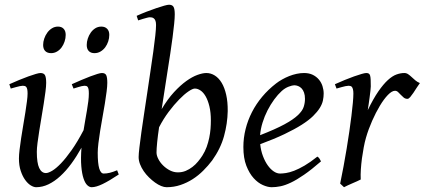

<svg xmlns="http://www.w3.org/2000/svg" viewBox="-20 -762 1774 802"><path d="M476.1 -33.2Q436.5 -6.8 408.9 6.6Q381.3 20 362.8 20Q353.5 20 344.5 11.5Q335.4 2.9 328.9 -16.6Q322.3 -36.1 319.6 -67.6Q316.9 -99.1 320.3 -145Q300.3 -108.9 278.1 -78.6Q255.9 -48.3 231.9 -26.4Q208 -4.4 182.6 7.8Q157.2 20 130.9 20Q121.1 20 108.6 12.5Q96.2 4.9 85.2 -10.3Q74.2 -25.4 66.7 -47.9Q59.1 -70.3 59.1 -100.1Q59.1 -114.7 61.8 -137.2Q64.5 -159.7 68.4 -185.5Q72.3 -211.4 77.1 -239.3Q82 -267.1 85.9 -292.5Q89.8 -317.9 92.5 -338.4Q95.2 -358.9 95.2 -371.1Q95.2 -382.3 93.8 -388.9Q92.3 -395.5 89.6 -398.7Q86.9 -401.9 83.3 -402.8Q79.6 -403.8 75.2 -403.8Q70.8 -403.8 62.5 -402.1Q54.2 -400.4 45.9 -397.9Q36.1 -395.5 24.9 -392.1L19 -410.2Q39.6 -419.4 60.3 -428Q81.1 -436.5 98.6 -442.9Q116.2 -449.2 129.6 -453.1Q143.1 -457 148.9 -457Q163.1 -457 168 -447.8Q172.9 -438.5 172.9 -416Q172.9 -401.9 169.9 -378.9Q167 -356 162.6 -328.6Q158.2 -301.3 153.3 -272Q148.4 -242.7 144 -215.3Q139.6 -188 136.7 -165Q133.8 -142.1 133.8 -127.9Q133.8 -81.1 143.8 -60.1Q153.8 -39.1 171.9 -39.1Q181.6 -39.1 197.8 -48.6Q213.9 -58.1 234.4 -79.3Q254.9 -100.6 279.1 -134.8Q303.2 -168.9 329.1 -218.3Q332.5 -239.3 336.2 -260.5Q339.8 -281.7 343.3 -301.5Q346.7 -321.3 348.9 -339.1Q351.1 -356.9 351.1 -371.1Q351.1 -382.3 349.9 -388.9Q348.6 -395.5 346.2 -398.7Q343.8 -401.9 340.6 -402.8Q337.4 -403.8 333 -403.8Q328.6 -403.8 321 -402.1Q313.5 -400.4 305.7 -397.9Q296.9 -395.5 287.1 -392.1L279.8 -410.2Q300.3 -419.4 320.3 -428Q340.3 -436.5 357.2 -442.9Q374 -449.2 386.7 -453.1Q399.4 -457 405.8 -457Q419.4 -457 423.8 -447.8Q428.2 -438.5 428.2 -416Q428.2 -401.9 425.3 -379.2Q422.4 -356.4 418 -329.3Q413.6 -302.2 408.2 -272.7Q402.8 -243.2 398.4 -215.6Q394 -188 391.1 -164.1Q388.2 -140.1 388.2 -124Q388.2 -79.6 394.5 -58.3Q400.9 -37.1 413.1 -37.1Q425.8 -37.1 438.7 -40.3Q451.7 -43.5 469.2 -50.8ZM254.4 -616.2Q254.4 -602.5 250 -589.1Q245.6 -575.7 237.8 -564.7Q230 -553.7 218.5 -546.9Q207 -540 193.4 -540Q177.7 -540 168.9 -548.8Q160.2 -557.6 160.2 -574.2Q160.2 -587.4 164.8 -600.8Q169.4 -614.3 177.5 -625.5Q185.5 -636.7 197 -643.8Q208.5 -650.9 222.2 -650.9Q237.3 -650.9 245.8 -641.8Q254.4 -632.8 254.4 -616.2ZM436.5 -616.2Q436.5 -602.5 432.1 -589.1Q427.7 -575.7 419.7 -564.7Q411.6 -553.7 400.1 -546.9Q388.7 -540 374.5 -540Q359.4 -540 350.8 -548.8Q342.3 -557.6 342.3 -574.2Q342.3 -587.4 346.7 -600.8Q351.1 -614.3 358.9 -625.5Q366.7 -636.7 377.9 -643.8Q389.2 -650.9 403.3 -650.9Q418.5 -650.9 427.5 -641.8Q436.5 -632.8 436.5 -616.2Z M793.9 -392.1Q784.7 -392.1 767.1 -380.1Q749.5 -368.2 728.3 -346.4Q707 -324.7 684.8 -295.2Q662.6 -265.6 644.5 -230.5Q639.2 -195.3 636.5 -167.7Q633.8 -140.1 633.8 -125Q633.8 -112.3 641.4 -97.7Q648.9 -83 661.6 -70.6Q674.3 -58.1 690.2 -50Q706.1 -42 723.1 -42Q740.7 -42 755.9 -48.3Q771 -54.7 783.9 -64.7Q796.9 -74.7 807.1 -87.2Q817.4 -99.6 825.2 -111.8Q836.4 -129.4 843.3 -148.4Q850.1 -167.5 854 -186.5Q857.9 -205.6 859.4 -223.9Q860.8 -242.2 860.8 -258.8Q860.8 -292.5 854.7 -317.6Q848.6 -342.8 839.1 -359.4Q829.6 -376 817.6 -384Q805.7 -392.1 793.9 -392.1ZM931.2 -297.9Q930.2 -246.1 915.8 -193.6Q901.4 -141.1 866.2 -91.8Q849.6 -69.8 829.3 -49.6Q809.1 -29.3 785.2 -13.9Q761.2 1.5 733.9 10.7Q706.5 20 675.8 20Q665.5 20 653.1 14.9Q640.6 9.8 627.7 0.5Q614.7 -8.8 602.3 -21Q589.8 -33.2 580.3 -47.1Q570.8 -61 564.9 -76.2Q559.1 -91.3 559.1 -106Q559.1 -118.7 562.3 -146Q565.4 -173.3 570.6 -210Q575.7 -246.6 582.3 -289.6Q588.9 -332.5 595.5 -377.2Q602.1 -421.9 608.6 -465.6Q615.2 -509.3 620.4 -546.9Q625.5 -584.5 628.7 -613.3Q631.8 -642.1 631.8 -657.2Q631.8 -668.5 629.4 -675Q627 -681.6 623 -684.8Q619.1 -688 614.7 -689Q610.4 -689.9 606 -689.9Q601.6 -689.9 593.5 -687.7Q585.4 -685.5 577.1 -683.1Q567.9 -680.2 557.1 -676.8L550.8 -695.8Q571.3 -705.1 592.8 -713.4Q614.3 -721.7 633.1 -728Q651.9 -734.4 666 -738.3Q680.2 -742.2 686 -742.2Q699.7 -742.2 704.8 -733.4Q710 -724.6 710 -702.1Q710 -687 707.5 -662.4Q705.1 -637.7 700.9 -606.2Q696.8 -574.7 691.2 -537.8Q685.5 -501 679.4 -461.9Q673.3 -422.9 667.2 -383.1Q661.1 -343.3 655.3 -306.2Q680.2 -348.1 706.8 -377Q733.4 -405.8 758.3 -423.6Q783.2 -441.4 804.9 -449.2Q826.7 -457 841.8 -457Q860.8 -457 877.4 -446.5Q894 -436 906 -416Q918 -396 924.8 -366.2Q931.6 -336.4 931.2 -297.9Z M1156.7 -381.8Q1140.6 -367.2 1125.2 -346.2Q1109.9 -325.2 1097.4 -300.8Q1085 -276.4 1076.7 -249.8Q1068.4 -223.1 1066.4 -197.3Q1130.4 -222.2 1167.7 -242.4Q1205.1 -262.7 1224.1 -280.8Q1243.2 -298.8 1248.5 -315.4Q1253.9 -332 1253.9 -349.1Q1253.9 -364.3 1250 -375.2Q1246.1 -386.2 1239.7 -392.8Q1233.4 -399.4 1225.3 -402.6Q1217.3 -405.8 1209 -405.8Q1201.2 -405.8 1186 -400.1Q1170.9 -394.5 1156.7 -381.8ZM1332 -371.1Q1332 -357.4 1328.9 -342.3Q1325.7 -327.1 1315.7 -311Q1305.7 -294.9 1287.8 -277.3Q1270 -259.8 1240.5 -241Q1210.9 -222.2 1168.5 -201.9Q1126 -181.6 1066.9 -159.7Q1069.8 -132.3 1078.4 -109.9Q1086.9 -87.4 1098.4 -71.3Q1109.9 -55.2 1123.3 -46.1Q1136.7 -37.1 1149.9 -37.1Q1160.2 -37.1 1174.8 -39.3Q1189.5 -41.5 1208.7 -48.8Q1228 -56.2 1252.2 -70.3Q1276.4 -84.5 1305.7 -107.9Q1311 -105 1315.2 -98.4Q1319.3 -91.8 1320.8 -87.9Q1280.8 -53.2 1250 -32Q1219.2 -10.7 1195.1 0.7Q1170.9 12.2 1151.6 16.1Q1132.3 20 1114.7 20Q1098.6 20 1078.1 11Q1057.6 2 1039.6 -17.8Q1021.5 -37.6 1009 -69.6Q996.6 -101.6 996.6 -147.9Q996.6 -186 1005.9 -222.9Q1015.1 -259.8 1032.5 -293.7Q1049.8 -327.6 1075.2 -357.9Q1100.6 -388.2 1132.8 -413.1Q1144 -421.9 1158.2 -429.9Q1172.4 -438 1187.7 -444.1Q1203.1 -450.2 1219 -453.6Q1234.9 -457 1250 -457Q1271 -457 1286.4 -449.5Q1301.8 -441.9 1312 -429.7Q1322.3 -417.5 1327.1 -402.1Q1332 -386.7 1332 -371.1Z M1733.9 -415Q1728 -407.2 1720.9 -396Q1713.9 -384.8 1706.8 -374.3Q1699.7 -363.8 1693.4 -356.4Q1687 -349.1 1682.1 -349.1Q1672.9 -349.1 1666.3 -354.5Q1659.7 -359.9 1654.1 -366Q1648.4 -372.1 1642.8 -377.4Q1637.2 -382.8 1629.9 -382.8Q1617.2 -382.8 1600.3 -365.5Q1583.5 -348.1 1566.7 -320.1Q1549.8 -292 1534.4 -257.1Q1519 -222.2 1508.8 -187Q1503.4 -168.5 1499.3 -146.2Q1495.1 -124 1491.9 -100.6Q1488.8 -77.1 1487.3 -54.4Q1485.8 -31.7 1486.8 -12.2Q1480.5 -8.8 1470.9 -4.6Q1461.4 -0.5 1451.4 3.9Q1441.4 8.3 1432.1 12.5Q1422.9 16.6 1417 20L1400.9 4.9Q1408.2 -29.8 1415 -66.9Q1421.9 -104 1428 -140.9Q1434.1 -177.7 1439.2 -212.9Q1444.3 -248 1448 -278.3Q1451.7 -308.6 1453.9 -332.5Q1456.1 -356.4 1456.1 -371.1Q1456.1 -382.3 1454.3 -388.9Q1452.6 -395.5 1450 -398.7Q1447.3 -401.9 1443.6 -402.8Q1439.9 -403.8 1436 -403.8Q1431.2 -403.8 1422.9 -402.1Q1414.6 -400.4 1406.2 -397.9Q1396.5 -395.5 1385.7 -392.1L1378.9 -410.2Q1399.4 -419.4 1420.2 -428Q1440.9 -436.5 1459 -442.9Q1477.1 -449.2 1490.5 -453.1Q1503.9 -457 1509.8 -457Q1516.6 -457 1520.5 -454.6Q1524.4 -452.1 1526.1 -446Q1527.8 -439.9 1528.3 -429Q1528.8 -418 1528.8 -400.9Q1528.8 -395.5 1527.3 -382.8Q1525.9 -370.1 1523.9 -355.2Q1522 -340.3 1519.8 -325.7Q1517.6 -311 1516.1 -301.8Q1539.6 -350.1 1560.5 -380.4Q1581.5 -410.6 1600.3 -427.7Q1619.1 -444.8 1636.2 -450.9Q1653.3 -457 1668.9 -457Q1677.7 -457 1684.8 -452.1Q1691.9 -447.3 1699.2 -440.4Q1706.5 -433.6 1714.8 -426.5Q1723.1 -419.4 1733.9 -415Z"/></svg>

Font: Gentium Plus Afr
Style: Italic
Weight: 400
Italic angle: -8°
Designer: J. Victor Gaultney, Annie Olsen, Iska Routamaa, Becca Hirsbrunner
Foundry: SIL International
Version: Version 5.000